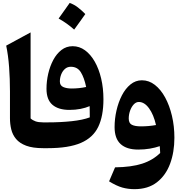

<svg xmlns="http://www.w3.org/2000/svg" viewBox="-20 -1038 1284 1345"><path d="M194.3 -811V-208.5Q208.5 -195.3 229 -188Q249.5 -180.7 283.2 -180.7H283.7V0H283.2Q209.5 0 163.3 -17.3Q117.2 -34.7 92.5 -64.5Q67.9 -94.2 58.8 -131.8Q49.8 -169.4 49.8 -210V-397.9Q49.8 -486.3 43.7 -568.6Q37.6 -650.9 23.4 -718.3Z M704.6 -342.8Q704.6 -225.1 668.2 -149.4Q631.8 -73.7 546.6 -36.9Q461.4 0 314 0H283.7Q273.4 0 268.3 -8.1Q263.2 -16.1 263.2 -37.6V-143.1Q263.2 -164.6 268.3 -172.6Q273.4 -180.7 283.7 -180.7H313.5Q404.3 -180.7 481.9 -189Q559.6 -197.3 608.9 -215.8Q608.9 -232.9 608.6 -255.6Q608.4 -278.3 607.9 -294.4Q579.6 -282.2 543.7 -275.1Q507.8 -268.1 466.3 -268.1Q389.6 -268.1 347.7 -303.7Q305.7 -339.4 305.7 -416Q305.7 -469.2 317.9 -522Q330.1 -574.7 353.3 -618.2Q376.5 -661.6 410.6 -688Q444.8 -714.4 488.8 -714.4Q536.1 -714.4 575.4 -685.8Q614.7 -657.2 643.8 -606.2Q672.9 -555.2 688.7 -487.8Q704.6 -420.4 704.6 -342.8ZM583.5 -428.7Q569.8 -494.1 546.1 -532.2Q522.5 -570.3 476.1 -570.3Q451.7 -570.3 434.6 -554.9Q417.5 -539.6 408.4 -515.9Q399.4 -492.2 399.4 -467.3Q399.4 -439 422.9 -428.5Q446.3 -418 481.9 -418Q507.3 -418 533.2 -420.7Q559.1 -423.3 583.5 -428.7ZM468.3 -1017.6Q498.5 -1006.8 525.6 -986.1Q552.7 -965.3 577.6 -939.5Q558.6 -912.6 539.3 -885.5Q520 -858.4 499.5 -830.6Q475.6 -852.1 448.5 -871.6Q421.4 -891.1 390.6 -908.2Q410.6 -936 429.9 -963.4Q449.2 -990.7 468.3 -1017.6Z M921.9 287.1Q877 287.1 836.9 275.9Q796.9 264.6 744.1 232.4L786.1 134.3Q900.9 132.8 975.6 108.6Q1050.3 84.5 1102.1 33.7Q1101.6 21.5 1100.8 10Q1100.1 -1.5 1099.1 -14.2Q1067.9 -3.4 1029.8 3.2Q991.7 9.8 948.2 9.8Q867.2 9.8 825 -28.8Q782.7 -67.4 782.7 -147.9Q782.7 -205.6 795.9 -263.4Q809.1 -321.3 833.7 -369.4Q858.4 -417.5 894 -446.5Q929.7 -475.6 974.1 -475.6Q1023.4 -475.6 1064.9 -443.4Q1106.4 -411.1 1137 -355Q1167.5 -298.8 1184.6 -226.3Q1201.7 -153.8 1201.7 -72.8Q1201.7 27.8 1171.4 109.4Q1141.1 190.9 1079.1 239Q1017.1 287.1 921.9 287.1ZM1072.8 -162.1Q1056.2 -235.4 1023.9 -279.5Q991.7 -323.7 952.6 -323.7Q932.6 -323.7 916.5 -306.2Q900.4 -288.6 891.1 -262Q881.8 -235.4 881.8 -208Q881.8 -174.8 903.8 -163.8Q925.8 -152.8 967.3 -152.8Q1022.5 -152.8 1072.8 -162.1Z"/></svg>

Font: Pinar DS2-Bold
Style: Regular
Weight: 700
Designer: Amin Abedi
Version: Version 2.000